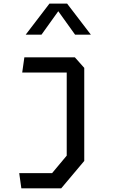

<svg xmlns="http://www.w3.org/2000/svg" viewBox="-20 -826 660 1046"><path d="M84.7 117.2H263.8L343.5 21.8V-452L368.7 -430.8H101L112.7 -513.7H387.8L439 -456.2V50.8L313.5 200H96.3ZM249.3 -806.2H345.7L475 -637.2H389L282.5 -785.8H312.5L206 -637.2H120Z"/></svg>

Font: Monaspace Krypton Var ExLight
Style: Regular
Weight: 200
Designer: Riley Cran and the Lettermatic Team
Version: Version 1.200 (Monaspace Krypton Var)